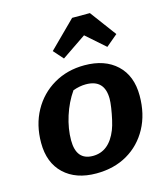

<svg xmlns="http://www.w3.org/2000/svg" viewBox="-119 -889 860 992"><g transform="rotate(-15 311.5 -393.5)"><path d="M274 11Q165 11 101.5 -49Q38 -109 38 -215Q38 -311 79 -385.5Q120 -460 192.5 -502.5Q265 -545 357 -545Q466 -545 529.5 -485.5Q593 -426 593 -320Q593 -221 552.5 -146.5Q512 -72 440.5 -30.5Q369 11 274 11ZM280 -81Q367 -81 408 -184Q416 -204 423 -235Q430 -266 434.5 -296Q439 -326 439 -344Q439 -448 339 -448Q306 -448 270 -435Q233 -382 212 -316Q191 -250 191 -188Q191 -81 280 -81ZM455 -798 559 -658 497 -606 396 -695 265 -606 219 -658 360 -798Z"/></g></svg>

Font: Piazzolla SC
Style: Bold Italic
Weight: 700
Italic angle: -11.3°
Designer: Juan Pablo del Peral
Foundry: Huerta Tipografica
Version: Version 1.330